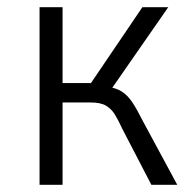

<svg xmlns="http://www.w3.org/2000/svg" viewBox="-20 -514 536 534"><path d="M90 0V-494H154V-283H233L376 -494H448L284 -258L273 -274Q302 -270 318.5 -259.5Q335 -249 348 -229.5Q361 -210 378 -176L473 0H401L320 -156Q309 -180 299.5 -195.5Q290 -211 275 -220Q260 -229 232 -229H154V0Z"/></svg>

Font: Nunito Sans 7pt Condensed Light
Style: Regular
Weight: 300
Width: 3
Designer: Vernon Adams
Foundry: Vernon Adams
Version: Version 3.101;gftools[0.9.27]